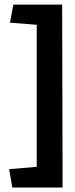

<svg xmlns="http://www.w3.org/2000/svg" viewBox="-20 -633 329 837"><path d="M33.7 184.6H252.9L251 -612.8H38.1L23.4 -534.2L140.1 -524.9V94.2L20 104.5Z"/></svg>

Font: Neuton ExtraBold
Style: Regular
Weight: 800
Designer: Brian M Zick
Foundry: Brian M Zick
Version: Version 1.560